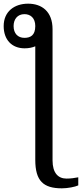

<svg xmlns="http://www.w3.org/2000/svg" viewBox="-84 -785 446 1045"><path d="M253 240C285 240 325 232 342 224V180C321 184 302 187 278 187C232 187 202 156 202 88V-626C202 -723 143 -765 69 -765C-5 -765 -64 -723 -64 -643C-64 -569 -20 -522 50 -522C72 -522 92 -526 108 -533V85C108 200 152 240 253 240ZM49 -579C13 -579 -10 -603 -10 -643C-10 -680 11 -708 49 -708C81 -708 108 -688 108 -643C108 -592 81 -579 49 -579Z"/></svg>

Font: Noto Serif Thai
Style: Regular
Weight: 400
Designer: Monotype Design Team
Foundry: Monotype Imaging Inc.
Version: Version 1.901